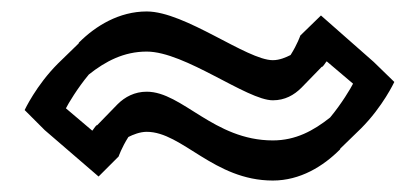

<svg xmlns="http://www.w3.org/2000/svg" viewBox="-20 -583 731 335"><path d="M456 -338C353 -338 298 -423 236 -423C215 -423 198 -414 185 -401L150 -365C149 -364 149 -365 148 -364C145 -361 143 -357 141 -355L95 -394C99 -402 115 -429 135 -453C164 -476 196 -493 236 -493C303 -493 411 -408 456 -408C477 -408 493 -417 506 -430L541 -466C542 -467 542 -466 543 -467C546 -470 548 -474 550 -476L596 -437C592 -429 576 -402 556 -378C527 -355 496 -338 456 -338ZM456 -268C504 -268 544 -293 573 -322C574 -323 573 -323 574 -324L610 -359C648 -397 668 -440 668 -440L632 -475L540 -556L504 -521C504 -521 499 -506 487 -487C479 -483 468 -478 456 -478C411 -478 303 -563 236 -563C188 -563 147 -538 118 -509C117 -508 118 -508 117 -507L81 -472C43 -434 23 -391 23 -391L58 -356L152 -275L187 -310C187 -310 192 -325 204 -344C212 -348 224 -353 236 -353C298 -353 353 -268 456 -268Z"/></svg>

Font: Hussar Press
Style: Bold
Weight: 700
Foundry: Cannot Into Space Fonts
Version: Version 1.43